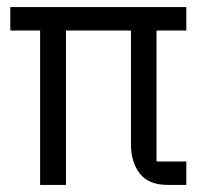

<svg xmlns="http://www.w3.org/2000/svg" viewBox="-20 -521 568 541"><path d="M93 -435H9V-501H505V-435H421V-66H505V0H452Q399 0 374 -32Q349 -64 349 -114V-435H166V0H93Z"/></svg>

Font: PlemolJP
Style: Regular
Weight: 400
Monospace: yes
Version: v2.0.4; ttfautohint (v1.8.4.7-5d5b-dirty) -l 6 -r 45 -G 200 